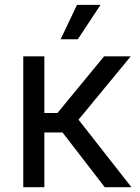

<svg xmlns="http://www.w3.org/2000/svg" viewBox="-20 -781 582 801"><path d="M77.1 0V-545.9H165V-309.6H219.7L414.1 -545.9H525.4L307.6 -281.7L528.3 0H417L240.7 -228.5H165V0ZM232.9 -617.2 301.3 -760.7H399.4L304.7 -617.2Z"/></svg>

Font: Inter Variable LoSnoCo
Style: Regular
Weight: 400
Designer: Rasmus Andersson
Foundry: rsms
Version: Version 4.000;git-a52131595; featfreeze: case,dlig,ss01,ss02